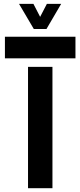

<svg xmlns="http://www.w3.org/2000/svg" viewBox="-20 -994 424 1014"><path d="M6 -686V-800H378.5V-686ZM128 0V-641H257V0ZM158.5 -841 80.5 -973.5H156.5L192 -905L227.5 -973.5H303L225.5 -841Z"/></svg>

Font: Big Shoulders Stencil Display ExtraBold
Style: Regular
Weight: 800
Designer: Patric King
Foundry: XO Type Co
Version: Version 1.000